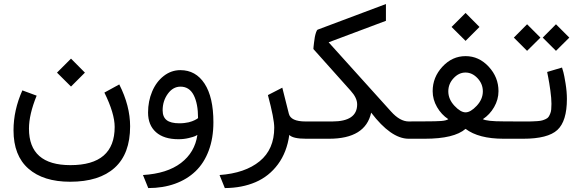

<svg xmlns="http://www.w3.org/2000/svg" viewBox="-20 -706 2953 977"><path d="M336.9 218.8Q200.7 218.8 124.8 152.3Q48.8 85.9 48.8 -43Q48.8 -145.5 93.8 -246.1L166.5 -219.2Q127.4 -123.5 127.4 -51.3Q127.4 134.3 338.4 134.3Q563.5 134.3 563.5 -60.1Q563.5 -128.9 511.2 -234.9L586.9 -276.4Q642.1 -167.5 642.1 -63Q642.1 76.7 563.5 147.7Q484.9 218.8 336.9 218.8ZM341.3 -407.7 412.1 -336.4 341.3 -265.6 270 -336.4Z M898.4 -265.1Q860.4 -265.1 834 -228.8Q807.6 -192.4 807.6 -144.5Q807.6 -110.8 828.1 -94.7Q848.6 -78.6 893.1 -78.6Q906.2 -78.6 918.7 -80.1Q931.2 -81.5 940.2 -83.7Q949.2 -85.9 957.3 -88.9Q965.3 -91.8 970.9 -94.7Q976.6 -97.7 980.5 -99.9Q984.4 -102.1 985.8 -103.5L987.8 -105Q987.8 -178.7 965.6 -221.9Q943.4 -265.1 898.4 -265.1ZM897.9 -349.1Q976.1 -349.1 1021 -280.3Q1065.9 -211.4 1065.9 -84Q1065.9 -3.4 1042.2 60.1Q1018.6 123.5 975.1 165.3Q931.6 207 870.4 229Q809.1 251 734.4 251L707.5 184.6Q830.1 177.2 900.9 123.3Q971.7 69.3 984.4 -19.5Q980.5 -17.1 973.1 -13.4Q965.8 -9.8 940.9 -3.7Q916 2.4 888.2 2.4Q814 2.4 773.7 -33.4Q733.4 -69.3 733.4 -133.3Q733.4 -190.9 754.2 -240.2Q774.9 -289.6 813 -319.3Q851.1 -349.1 897.9 -349.1Z M1343.3 -222.2 1416.5 -259.8Q1428.2 -215.8 1449.7 -127.9Q1459 -87.9 1535.2 -87.9H1554.7Q1563.5 -87.9 1563.5 -52.7V-36.1Q1563.5 0 1554.7 0H1537.6Q1470.2 0 1452.1 -19.5Q1439.9 68.4 1394.5 129.9Q1349.1 191.4 1280.3 220.9Q1211.4 250.5 1124 251L1097.2 184.6Q1227.1 175.3 1301.3 114.5Q1375.5 53.7 1375.5 -56.6Q1375.5 -101.6 1343.3 -222.2Z M1652.3 -490.7 1969.7 -138.7Q2015.1 -87.9 2060.1 -87.9H2082Q2090.8 -87.9 2090.8 -52.7V-36.1Q2090.8 0 2082 0H2058.1Q1969.2 -1 1868.7 -132.8Q1839.8 0 1654.3 0H1534.7Q1523.4 0 1519.8 -8.3Q1516.1 -16.6 1516.1 -36.1V-52.7Q1516.1 -71.8 1519.8 -79.8Q1523.4 -87.9 1534.7 -87.9H1670.9Q1797.4 -87.9 1797.4 -174.8Q1797.4 -208 1764.6 -244.1L1574.7 -456.5Q1574.7 -460.4 1575.4 -466.6Q1576.2 -472.7 1577.9 -488.8Q1579.6 -504.9 1582 -517.6Q1584.5 -530.3 1588.4 -541.7Q1592.3 -553.2 1596.7 -555.2L1943.8 -685.5V-600.1Z M2437 -241.2Q2437 -279.3 2409.9 -308.1Q2382.8 -336.9 2348.6 -336.9Q2314.9 -336.9 2288.1 -308.1Q2261.2 -279.3 2261.2 -241.2Q2261.2 -201.2 2292.5 -167.7Q2323.7 -134.3 2349.1 -134.3Q2374.5 -134.3 2405.8 -167.7Q2437 -201.2 2437 -241.2ZM2516.6 -242.2Q2516.6 -199.7 2494.4 -161.1Q2472.2 -122.6 2437 -99.6Q2458 -88.4 2540.5 -88.4H2589.8Q2598.6 -88.4 2598.6 -52.7V-36.1Q2598.6 0 2589.8 0H2542.5Q2415.5 0 2349.1 -50.3Q2291 0 2141.6 0H2076.7Q2053.2 0 2053.2 -36.1V-52.7Q2053.2 -88.4 2076.7 -88.4H2142.1Q2198.7 -88.4 2224.9 -90.3Q2251 -92.3 2261.2 -99.6Q2226.1 -122.6 2203.9 -161.1Q2181.6 -199.7 2181.6 -242.2Q2181.6 -313 2231.4 -366.7Q2281.2 -420.4 2349.1 -420.4Q2417 -420.4 2466.8 -366.7Q2516.6 -313 2516.6 -242.2ZM2349.1 -640.1 2419.9 -568.8 2349.1 -498 2277.8 -568.8Z M2642.6 0H2585.4Q2573.7 0 2569.8 -8.5Q2565.9 -17.1 2565.9 -36.1V-52.7Q2565.9 -71.8 2569.6 -79.8Q2573.2 -87.9 2584.5 -87.9H2644.5Q2669.4 -87.9 2683.3 -88.1Q2697.3 -88.4 2713.9 -89.6Q2730.5 -90.8 2739 -93.3Q2747.6 -95.7 2757.3 -100.3Q2767.1 -105 2771.2 -111.1Q2775.4 -117.2 2779.5 -127Q2783.7 -136.7 2784.9 -148.9Q2786.1 -161.1 2786.1 -177.7Q2786.1 -205.1 2780.5 -245.6Q2774.9 -286.1 2769.5 -313L2764.2 -339.8L2839.8 -362.3Q2842.8 -353.5 2846.9 -338.4Q2851.1 -323.2 2857.9 -281.2Q2864.7 -239.3 2864.7 -202.6Q2864.7 -89.4 2816.2 -44.7Q2767.6 0 2642.6 0ZM2809.1 -582.5 2877 -514.6 2809.1 -447.3 2741.7 -514.6ZM2662.1 -582.5 2730 -514.6 2662.1 -447.3 2594.7 -514.6Z"/></svg>

Font: Samim FD
Style: FD
Weight: 400
Foundry: DejaVu fonts team - Redesigned by Saber Rastikerdar
Version: Version 4.00 December 17, 2020